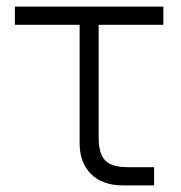

<svg xmlns="http://www.w3.org/2000/svg" viewBox="-20 -560 546 580"><path d="M25 -540H473.5V-485H278V-146Q278 -121 282.8 -103.5Q287.5 -86 298 -75.2Q308.5 -64.5 325.5 -59.8Q342.5 -55 367 -55H445.5V0H350Q320 0 296 -8.8Q272 -17.5 255.2 -34Q238.5 -50.5 229.5 -74Q220.5 -97.5 220.5 -127V-485H25Z"/></svg>

Font: Vela Sans Light
Style: Regular
Weight: 300
Designer: Principal design: Mikhail Sharanda - project Manrope.
Design modification: Ravid Balaliev
Foundry: Mikhail Sharanda
Version: Version 1.001